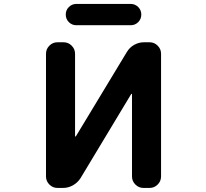

<svg xmlns="http://www.w3.org/2000/svg" viewBox="-20 -968 1040 968"><path d="M792 -78.1Q792 -54.7 774.9 -37.6Q757.8 -20.5 734.4 -20.5H703.1Q679.7 -20.5 662.6 -37.6Q645.5 -54.7 645.5 -78.1V-492.2Q645.5 -494.1 644 -494.6Q642.6 -495.1 641.6 -494.1L385.7 -69.3Q371.1 -46.9 347.7 -33.7Q324.2 -20.5 297.9 -20.5H269.5Q246.1 -20.5 229 -37.6Q211.9 -54.7 211.9 -78.1V-697.3Q211.9 -720.7 229 -737.8Q246.1 -754.9 269.5 -754.9H300.8Q324.2 -754.9 341.3 -737.8Q358.4 -720.7 358.4 -697.3V-281.2Q358.4 -280.3 359.9 -279.8Q361.3 -279.3 362.3 -280.3L619.1 -705.1Q632.8 -728.5 656.2 -741.7Q679.7 -754.9 706.1 -754.9H734.4Q757.8 -754.9 774.9 -737.8Q792 -720.7 792 -697.3ZM365.2 -840.8Q342.8 -840.8 327.1 -856.4Q311.5 -872.1 311.5 -894.5Q311.5 -917 327.1 -932.6Q342.8 -948.2 365.2 -948.2H638.7Q661.1 -948.2 676.8 -932.6Q692.4 -917 692.4 -894.5Q692.4 -872.1 676.8 -856.4Q661.1 -840.8 638.7 -840.8Z"/></svg>

Font: Gen Jyuu Gothic Monospace Bold
Style: Bold
Weight: 700
Designer: [Source Han Sans]
Ryoko NISHIZUKA  (kana & ideographs); Paul D. Hunt (Latin, Greek & Cyrillic); Wenlong ZHANG  (bopomofo
Version: Version 1.002.20150607